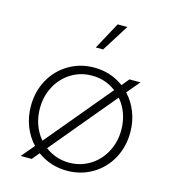

<svg xmlns="http://www.w3.org/2000/svg" viewBox="-116 -881 894 989"><g transform="rotate(15 331.0 -386.0)"><path d="M173 -39 141 0H82L140 -69Q105 -106 85.5 -156Q66 -206 66 -263Q66 -340 100.5 -403Q135 -466 196 -502Q257 -538 331 -538Q419 -538 489 -487L521 -526H580L522 -457Q557 -420 576.5 -370Q596 -320 596 -263Q596 -186 561.5 -123Q527 -60 466 -24Q405 12 331 12Q243 12 173 -39ZM170 -105 459 -452Q403 -495 331 -495Q270 -495 220.5 -464.5Q171 -434 142.5 -381Q114 -328 114 -263Q114 -217 128.5 -176.5Q143 -136 170 -105ZM331 -31Q391 -31 441 -61.5Q491 -92 519.5 -145.5Q548 -199 548 -263Q548 -309 533.5 -349.5Q519 -390 492 -421L203 -74Q260 -31 331 -31ZM389 -784H441L350 -640H311Z"/></g></svg>

Font: Eudoxus Sans ExtraLight
Style: Regular
Weight: 200
Designer: Stijn de Vries
Foundry: tokotype
Version: Version 2.005